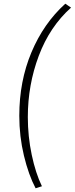

<svg xmlns="http://www.w3.org/2000/svg" viewBox="-20 -823 403 1035"><path d="M84 -199Q84 -385 149.5 -541Q215 -697 332 -803L363 -782Q248 -679 189 -522Q130 -365 130 -192Q130 -88 151 11.5Q172 111 206 181L172 192Q134 120 109 16Q84 -88 84 -199Z"/></svg>

Font: Nebula Sans Light
Style: Regular
Weight: 300
Italic angle: -9°
Designer: Paul D. Hunt for Adobe (as Source Sans)
Foundry: Nebula Entertainment & Broadcasting LLC
Version: Version 1.010